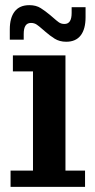

<svg xmlns="http://www.w3.org/2000/svg" viewBox="-20 -725 370 745"><path d="M21 0V-63H108V-448H30V-510H234V-63H310V0ZM237 -563Q211 -563 192 -575Q173 -587 156 -602L142 -614L174 -667L188 -655Q198 -646 207.5 -639Q217 -632 230 -632Q244 -632 251 -642.5Q258 -653 258 -675V-697H312V-658Q312 -612 293 -587.5Q274 -563 237 -563ZM18 -611Q18 -656 37 -680.5Q56 -705 94 -705Q120 -705 138 -693.5Q156 -682 174 -667L188 -655L156 -602L142 -614Q132 -623 122.5 -629.5Q113 -636 100 -636Q86 -636 79 -625.5Q72 -615 72 -593V-571H18Z"/></svg>

Font: Montagu Slab 120pt Medium
Style: Regular
Weight: 500
Designer: Florian Karsten
Foundry: Florian Karsten
Version: Version 1.000